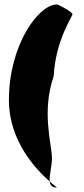

<svg xmlns="http://www.w3.org/2000/svg" viewBox="-20 -748 377 861"><path d="M20 -299C20 -114 143 13 203 66C200 39 213 -3 213 -39C213 -98 165 -246 221 -407C229 -568 305 -674 305 -684C305 -695 241 -728 235 -728C153 -728 20 -547 20 -299ZM203 66C205 83 214 93 235 93C237 93 223 84 203 66Z"/></svg>

Font: Ampere
Style: SCUltCnd
Weight: 400
Version: Version 1